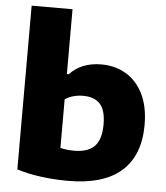

<svg xmlns="http://www.w3.org/2000/svg" viewBox="-56 -858 792 917"><g transform="rotate(5 340.0 -399.0)"><path d="M58.5 -23V-808H254.5V-497H263.5Q290.5 -527 329 -542.2Q367.5 -557.5 415.5 -557.5Q480 -557.5 532 -527.5Q584 -497.5 614.8 -436.8Q645.5 -376 645.5 -287Q645.5 -141.5 559.8 -65.5Q474 10.5 303.5 10.5Q239.5 10.5 175.8 2.2Q112 -6 58.5 -23ZM450 -272.5Q450 -341.5 422.2 -371Q394.5 -400.5 341.5 -400.5Q317.5 -400.5 294.8 -394.5Q272 -388.5 254.5 -376V-143Q284.5 -135.5 321 -135.5Q387 -135.5 418.5 -168.2Q450 -201 450 -272.5Z"/></g></svg>

Font: Encode Sans Semi Expanded ExBd
Style: Regular
Weight: 800
Width: 6
Designer: Multiple Designers
Foundry: Impallari Type
Version: Version 2.000